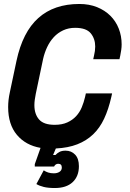

<svg xmlns="http://www.w3.org/2000/svg" viewBox="-20 -734 652 966"><path d="M255 -106Q292 -106 318.5 -118Q345 -130 363 -149.5Q381 -169 391.5 -194.5Q402 -220 408 -246L412 -264H544L540 -246Q526 -184 504 -137Q482 -90 448.5 -58Q415 -26 369 -8Q323 10 261 13L247 46H259Q267 37 279 30.5Q291 24 310 24Q339 24 358 44Q377 64 377 102Q377 153 345.5 182.5Q314 212 256 212Q222 212 200 206.5Q178 201 163 192L200 123Q210 130 222.5 134Q235 138 251 138Q268 138 279.5 130.5Q291 123 291 109Q291 90 273 90Q259 90 252 104H155V92L184 10Q109 -3 65 -55.5Q21 -108 21 -195Q21 -213 23 -231Q25 -249 30 -272L63 -428Q94 -573 173 -643.5Q252 -714 379 -714Q429 -714 468.5 -698Q508 -682 535.5 -654.5Q563 -627 577.5 -590Q592 -553 592 -511Q592 -497 590 -483Q588 -469 585 -454L581 -436H449L453 -454Q459 -478 459 -500Q459 -539 436.5 -566.5Q414 -594 358 -594Q325 -594 298 -581.5Q271 -569 251 -547.5Q231 -526 217.5 -497.5Q204 -469 197 -438L160 -262Q157 -247 155 -232.5Q153 -218 153 -205Q153 -160 176.5 -133Q200 -106 255 -106Z"/></svg>

Font: Space Mono
Style: Bold Italic
Weight: 700
Italic angle: -12°
Monospace: yes
Designer: Colophon Foundry / Benjamin Critton
Foundry: Colophon Foundry
Version: Version 1.000;PS 1.000;hotconv 1.0.81;makeotf.lib2.5.63406